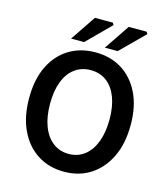

<svg xmlns="http://www.w3.org/2000/svg" viewBox="-124 -945 923 1054"><g transform="rotate(15 337.0 -418.0)"><path d="M337 12Q252 12 187 -29.5Q122 -71 85.5 -147.5Q49 -224 49 -330Q49 -436 85.5 -511Q122 -586 187 -626Q252 -666 337 -666Q423 -666 487.5 -626Q552 -586 589 -511Q626 -436 626 -330Q626 -224 589 -147.5Q552 -71 487.5 -29.5Q423 12 337 12ZM337 -89Q389 -89 427 -118.5Q465 -148 485.5 -202Q506 -256 506 -330Q506 -403 485.5 -456Q465 -509 427 -537Q389 -565 337 -565Q286 -565 247.5 -537Q209 -509 188.5 -456Q168 -403 168 -330Q168 -256 188.5 -202Q209 -148 247.5 -118.5Q286 -89 337 -89ZM187 -704 284 -848H386L393 -836L261 -704ZM379 -704 476 -848H578L585 -836L452 -704Z"/></g></svg>

Font: Mada SemiBold
Style: Regular
Weight: 600
Designer: Khaled Hosny
Version: Version 1.5